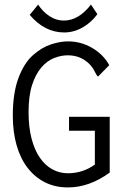

<svg xmlns="http://www.w3.org/2000/svg" viewBox="-20 -810 540 840"><path d="M458 -525 409 -475Q403 -479 396 -494Q381 -527 349.5 -547.5Q318 -568 276 -568Q247 -568 216.5 -556Q186 -544 161 -515Q136 -486 120.5 -438.5Q105 -391 105 -319Q105 -254 118 -204Q131 -154 154 -120.5Q177 -87 208.5 -69.5Q240 -52 277 -52Q342 -52 395 -90V-238H282V-299H460V-55Q371 10 277 10Q221 10 176.5 -12.5Q132 -35 100.5 -76Q69 -117 52.5 -175Q36 -233 36 -304Q36 -402 60.5 -468Q85 -534 124 -568.5Q163 -603 203.5 -616Q244 -629 277 -629Q334 -629 383 -600.5Q432 -572 458 -525ZM147 -790Q166 -760 195.5 -740Q225 -720 259 -720Q324 -720 378 -790L406 -748Q380 -712 341.5 -690Q303 -668 261 -668Q175 -668 110 -745Z"/></svg>

Font: InconsolataGo
Style: Regular
Weight: 400
Designer: Raph Levien, Kirill Tkachev
Foundry: Cyreal
Version: Version 1.013